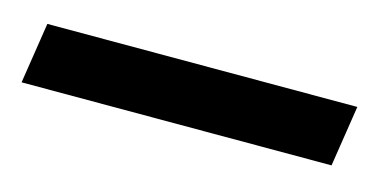

<svg xmlns="http://www.w3.org/2000/svg" viewBox="-46 29 434 216"><g transform="rotate(15 171.0 136.5)"><path d="M-19 172 -8 101H353L342 172Z"/></g></svg>

Font: Azeri Sans
Style: Italic
Weight: 400
Designer: Hector Gatti & Omnibus-Type (original fonts) / Cristiano Sobral (main changes and remastering)
Foundry: Omnibus-Type
Version: Version 0.07;August 21, 2020;FontCreator 13.0.0.2681 64-bit;